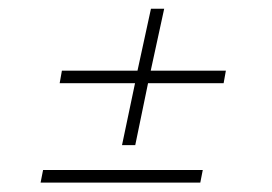

<svg xmlns="http://www.w3.org/2000/svg" viewBox="-20 -522 606 428"><path d="M70.5 -115 76 -143H432L426.5 -115ZM478.5 -336.5H310L281.5 -198.5H252L281 -336.5H113L118 -364.5H286.5L316.5 -502.5H346L316 -364.5H483.5Z"/></svg>

Font: Epilogue ExtraLight
Style: Italic
Weight: 250
Italic angle: -12°
Designer: Tyler Finck
Foundry: Etcetera Type Co
Version: Version 2.112